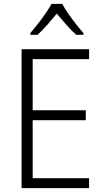

<svg xmlns="http://www.w3.org/2000/svg" viewBox="-20 -967 534 987"><path d="M438 0H91V-714H438V-663H148V-400H421V-349H148V-51H438ZM300 -947Q312 -924 331.5 -896Q351 -868 372 -841.5Q393 -815 409 -797V-788H372Q347 -810 321 -839.5Q295 -869 272 -897Q249 -869 223 -839.5Q197 -810 173 -788H136V-797Q153 -817 174 -843.5Q195 -870 214 -897.5Q233 -925 245 -947Z"/></svg>

Font: Noto Sans Kannada SemiCondensed Light
Style: Regular
Weight: 300
Width: 4
Designer: Jelle Bosma - Monotype Design Team
Foundry: Monotype Imaging Inc.
Version: Version 2.005; ttfautohint (v1.8.4.7-5d5b)